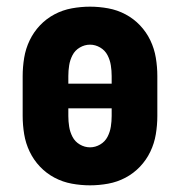

<svg xmlns="http://www.w3.org/2000/svg" viewBox="-20 -548 540 576"><path d="M250 8Q223 8 195.5 3Q168 -2 143.5 -15Q119 -28 100 -48Q81 -68 69 -93Q57 -118 52.5 -145.5Q48 -173 48 -200V-320Q48 -347 52.5 -374.5Q57 -402 69 -427Q81 -452 100 -472Q119 -492 143.5 -505Q168 -518 195.5 -523Q223 -528 250 -528Q277 -528 304.5 -523Q332 -518 356.5 -505Q381 -492 400 -472Q419 -452 431 -427Q443 -402 447.5 -374.5Q452 -347 452 -320V-200Q452 -173 447.5 -145.5Q443 -118 431 -93Q419 -68 400 -48Q381 -28 356.5 -15Q332 -2 304.5 3Q277 8 250 8ZM315 -297V-320Q315 -336 312.5 -352Q310 -368 302.5 -382.5Q295 -397 280.5 -405.5Q266 -414 250 -414Q234 -414 219.5 -405.5Q205 -397 197.5 -382.5Q190 -368 187.5 -352Q185 -336 185 -320V-297ZM250 -106Q266 -106 280.5 -114.5Q295 -123 302.5 -137.5Q310 -152 312.5 -168Q315 -184 315 -200V-223H185V-200Q185 -184 187.5 -168Q190 -152 197.5 -137.5Q205 -123 219.5 -114.5Q234 -106 250 -106Z"/></svg>

Font: Iosevka SS04 Heavy
Style: Regular
Weight: 900
Monospace: yes
Designer: Belleve Invis
Foundry: Belleve Invis
Version: Version 19.0.0; ttfautohint (v1.8.4)